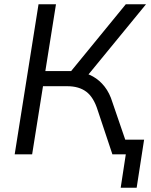

<svg xmlns="http://www.w3.org/2000/svg" viewBox="-20 -725 710 902"><path d="M547 157 571 0H525L536 -69H657L622 157ZM49 0 161 -705H243L193 -391H322L301 -375L571 -705H666L384 -361L347 -388Q386 -383 417 -365.5Q448 -348 471.5 -318Q495 -288 508 -245L592 0H508L439 -207Q420 -268 385.5 -294Q351 -320 296 -320H182L131 0Z"/></svg>

Font: Nunito Sans 12pt
Style: Italic
Weight: 400
Italic angle: -9°
Designer: Vernon Adams
Foundry: Vernon Adams
Version: Version 3.101;gftools[0.9.27]